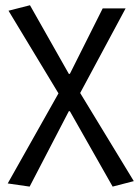

<svg xmlns="http://www.w3.org/2000/svg" viewBox="-20 -518 528 729"><path d="M92.5 190.5 9.3 178.5 202 -163.5 12.3 -477.3 93.8 -498.1 241.3 -237.6H245.3L369.9 -486.1H456.9L284.4 -164.9L488 169.7L407.7 190.5L245.3 -95.7H241.3Z"/></svg>

Font: Source Sans 3 VF
Style: Regular
Weight: 200
Designer: Paul D. Hunt
Foundry: Adobe
Version: Version 3.046;hotconv 1.0.118;makeotfexe 2.5.65603